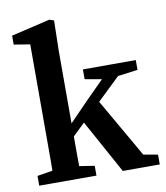

<svg xmlns="http://www.w3.org/2000/svg" viewBox="-82 -800 751 869"><g transform="rotate(-10 293.0 -366.0)"><path d="M28 0V-45L133 -62H182L291 -45V0ZM97 0Q98 -22 98.5 -48.5Q99 -75 99 -103Q99 -131 99 -159Q99 -187 99 -212V-637L25 -649V-690L203 -732L224 -725L221 -586V-214Q221 -189 221 -160.5Q221 -132 221 -103.5Q221 -75 221.5 -48.5Q222 -22 223 0ZM161 -135V-206H176L312 -346L449 -483H524ZM412 0 266 -266 350 -346 516 -57 582 -45V0ZM314 -439V-484H557V-439L443 -424L417 -421Z"/></g></svg>

Font: Source Serif 4 18pt SemiBold
Style: Regular
Weight: 600
Designer: Frank Grießhammer
Foundry: Adobe Systems Incorporated
Version: Version 4.004;hotconv 1.0.116;makeotfexe 2.5.65601